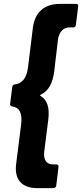

<svg xmlns="http://www.w3.org/2000/svg" viewBox="-20 -820 422 987"><path d="M171 147H255C262 147 268 142 269 135L281 37C281 30 277 25 270 25H249C220 25 203 1 207 -38L228 -203C236 -267 223 -307 188 -327C185 -329 185 -331 189 -333C229 -352 251 -391 259 -455L278 -616C283 -655 306 -679 336 -679H357C364 -679 369 -684 370 -691L382 -788C383 -795 379 -800 372 -800H287C208 -800 159 -757 149 -677L124 -474C117 -419 95 -391 56 -386C48 -385 44 -380 43 -373L32 -286C31 -279 35 -274 42 -273C80 -268 95 -239 89 -184L63 23C53 103 92 147 171 147Z"/></svg>

Font: Barlow Semi Condensed
Style: Bold Italic
Weight: 700
Width: 4
Italic angle: -7°
Designer: Jeremy Tribby
Foundry: Tribby Type
Version: Version 1.422;hotconv 1.0.109;makeotfexe 2.5.65596